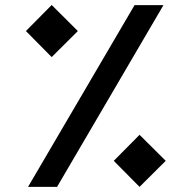

<svg xmlns="http://www.w3.org/2000/svg" viewBox="-20 -729 748 749"><path d="M504.9 -709H617.7L202.6 0H89.4ZM524.4 -203.1 626.5 -101.6 524.4 0 423.8 -101.6ZM181.6 -709.5 283.7 -607.9 181.6 -506.3 81.1 -607.9Z"/></svg>

Font: Estedad-FD Bold
Style: Regular
Weight: 700
Designer: Amin Abedi
Version: Version 7.3